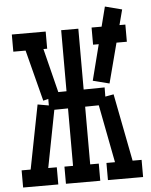

<svg xmlns="http://www.w3.org/2000/svg" viewBox="-60 -952 787 1001"><g transform="rotate(-5 334.0 -451.5)"><path d="M289.1 -35.2V-799.8H378.9V-35.2ZM244.1 -89.8H423.8V0H244.1ZM190.9 -479 488.8 -482.9 487.8 -393.1 190.9 -389.2ZM430.2 -522.9 526.9 -902.8 615.2 -879.9 516.1 -501ZM443.8 -426.8 532.2 -442.9 608.9 -47.9 520 -30.8ZM463.9 -89.8H647.9V0H463.9ZM448.2 -799.8H625V-710H448.2ZM250 -463.9 164.1 -441.9 83 -756.8 170.9 -779.8ZM221.2 -409.2 147.9 -30.8 59.1 -47.9 132.8 -424.8ZM204.1 -89.8V0H20V-89.8ZM208 -799.8V-710H30.8V-799.8Z"/></g></svg>

Font: Opir
Style: Regular
Weight: 400
Designer: Maksym Kobuzan
Version: Version 1.000;FEAKit 1.0